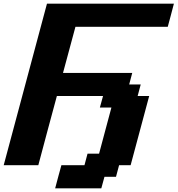

<svg xmlns="http://www.w3.org/2000/svg" viewBox="-20 -895 962 1040"><path d="M278.8 125H528.8L545.9 62.5H608.4L625 0H687.5Q704.1 -62.5 737.8 -187.5Q771.5 -312.5 788.1 -375H725.6L742.2 -437.5H679.7L696.3 -500H321.3Q332.5 -541.5 355 -625Q377.4 -708.5 388.7 -750H888.7Q894.5 -770.5 905.5 -812.5Q916.5 -854.5 921.9 -875H234.4Q195.3 -729 117.2 -437.5Q39.1 -146 0 0H187.5Q204.1 -62.5 237.5 -187.5Q271 -312.5 288.1 -375H538.1L521 -312.5H583.5Q572.3 -271 550 -187.5Q527.8 -104 516.6 -62.5H454.1L437.5 0H312.5Q306.6 21 295.4 62.5Q284.2 104 278.8 125Z"/></svg>

Font: Faithful 32x
Style: SemiboldOblique
Weight: 400
Foundry: Faithful Resource Pack
Version: Version 1.0; January 27, 2023